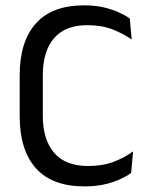

<svg xmlns="http://www.w3.org/2000/svg" viewBox="-20 -670 548 702"><path d="M289 11.5Q170.5 11.5 111.2 -55Q52 -121.5 52 -244V-395.5Q52 -518 111 -584.2Q170 -650.5 288 -650.5Q326 -650.5 357.2 -643.5Q388.5 -636.5 413 -625.5Q437.5 -614.5 454.5 -602.5L461.5 -525.5Q432 -546.5 392.2 -562.2Q352.5 -578 299 -578Q218.5 -578 177.5 -530.2Q136.5 -482.5 136.5 -394.5V-247Q136.5 -159.5 178 -111.2Q219.5 -63 302 -63Q355 -63 395.8 -78.5Q436.5 -94 466.5 -116.5L459.5 -37.5Q442.5 -25.5 417.5 -14Q392.5 -2.5 360.2 4.5Q328 11.5 289 11.5Z"/></svg>

Font: Anek Odia Medium
Style: Regular
Weight: 400
Version: Version 1.003